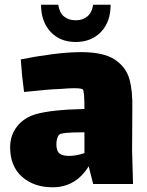

<svg xmlns="http://www.w3.org/2000/svg" viewBox="-20 -745 624 814"><path d="M375 35 356 -40Q301 49 203 49Q124 49 73.5 4.5Q23 -40 23 -121Q23 -171 52 -208.5Q81 -246 132 -261Q199 -280 338 -283Q338 -361 331 -366Q325 -371 293 -371Q273 -371 237 -368Q180 -366 82 -355Q73 -420 68 -493Q131 -506 200 -515Q269 -524 324 -524Q419 -524 466.5 -492.5Q514 -461 528.5 -410Q543 -359 541 -280L540 -105L544 35ZM338 -96V-184H328Q240 -184 231 -174Q225 -168 222 -156.5Q219 -145 219 -134Q219 -105 232 -94.5Q245 -84 273 -84Q303 -84 338 -96ZM154 -725H227Q232 -691 251.5 -675Q271 -659 301 -659Q331 -659 350.5 -675.5Q370 -692 375 -725H449Q449 -652 408 -609.5Q367 -567 301 -567Q234 -567 194 -610.5Q154 -654 154 -725Z"/></svg>

Font: Lalezar
Style: Regular
Weight: 400
Designer: Borna Izadpanah
Foundry: Borna Izadpanah
Version: Version 1.003;November 28, 2018;FontCreator 11.5.0.2421 64-b